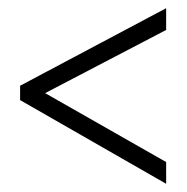

<svg xmlns="http://www.w3.org/2000/svg" viewBox="-20 -588 455 468"><path d="M385 -140V-193L90 -361L385 -515V-568L29 -379V-344Z"/></svg>

Font: Noto Sans Georgian ExtraCondensed Light
Style: Regular
Weight: 300
Width: 2
Designer: Monotype Design Team, Akaki Razmadze
Foundry: Google LLC
Version: Version 2.005